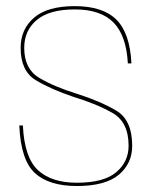

<svg xmlns="http://www.w3.org/2000/svg" viewBox="-20 -618 523 642"><path d="M237 4Q332 4 377 -33.5Q422 -71 422 -130.5Q422 -217 368.2 -248.5Q314.5 -280 237 -304.5Q161 -328 111 -357.8Q61 -387.5 61 -458Q61 -516 103 -551.2Q145 -586.5 230 -586.5Q316.5 -586.5 359.5 -542.8Q402.5 -499 407.5 -406H419.5Q414.5 -507.5 369 -552.5Q323.5 -597.5 230 -597.5Q139 -597.5 94 -559Q49 -520.5 49 -458Q49 -380.5 99.5 -350Q150 -319.5 226 -294Q303.5 -270.5 356.8 -240Q410 -209.5 410 -130.5Q410 -77 368.5 -42Q327 -7 237 -7Q152.5 -7 107 -49Q61.5 -91 56.5 -198.5H44.5Q49.5 -82.5 96.8 -39.2Q144 4 237 4Z"/></svg>

Font: Anybody UltraCondensed Thin Thin
Style: Regular
Weight: 250
Version: Version 1.111